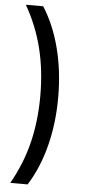

<svg xmlns="http://www.w3.org/2000/svg" viewBox="-62 -777 462 1005"><g transform="rotate(5 169.0 -274.0)"><path d="M32 194Q92 89 120.5 -26Q149 -141 149 -274Q149 -407 120.5 -522Q92 -637 32 -742H123Q181 -652 212 -532Q243 -412 243 -274Q243 -137 212 -17Q181 103 123 194Z"/></g></svg>

Font: CMG Sans Medium
Style: Regular
Weight: 500
Designer: Julieta Ulanovsky
Foundry: Julieta Ulanovsky
Version: Version 7.200